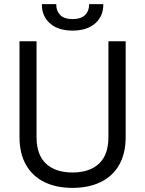

<svg xmlns="http://www.w3.org/2000/svg" viewBox="-20 -901 706 935"><path d="M333 14Q255 14 197 -14Q139 -42 107 -97.5Q75 -153 75 -234V-700H158V-233Q158 -147 204 -104Q250 -61 333 -61Q416 -61 462 -104Q508 -147 508 -233V-700H592V-234Q592 -153 560 -97.5Q528 -42 469.5 -14Q411 14 333 14ZM333 -752Q263 -752 223.5 -787Q184 -822 184 -878V-881H254V-878Q254 -847 273.5 -827.5Q293 -808 333 -808Q374 -808 394 -827.5Q414 -847 414 -878V-881H483V-878Q483 -822 443.5 -787Q404 -752 333 -752Z"/></svg>

Font: Space Grotesk
Style: Regular
Weight: 400
Designer: Florian Karsten
Foundry: Florian Karsten
Version: Version 2.000